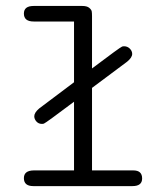

<svg xmlns="http://www.w3.org/2000/svg" viewBox="-20 -631 565 651"><path d="M61 -26.9Q61 -52.7 94.2 -53.2H231V-286.1Q135.7 -214.4 128.9 -211.9Q126 -210.9 122.1 -210.9Q110.8 -210.9 103.5 -219Q96.2 -227.1 96.2 -236.8Q96.2 -249 112.8 -263.2L231 -352.1V-558.1H94.2Q61 -558.1 61 -585Q61 -610.8 94.2 -610.8H258.8Q274.9 -610.8 282.5 -604.5Q290 -598.1 291 -592.5Q292 -586.9 292 -576.2V-398.9Q387.2 -470.7 394 -473.1Q397 -474.1 400.9 -474.1Q412.1 -474.1 420.2 -466.1Q428.2 -458 428.2 -448.2Q428.2 -436 411.1 -421.9L292 -333V-53.2H432.1Q461.9 -53.2 461.9 -25.9Q461.9 0 429.2 0H92.8Q61 0 61 -26.9Z"/></svg>

Font: CMU Typewriter Text
Style: Light
Weight: 200
Version: Version 0.7.0